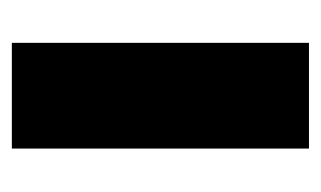

<svg xmlns="http://www.w3.org/2000/svg" viewBox="-126 -402 529 316"><g transform="rotate(-90 138.0 -244.5)"><path d="M51 0V-489H225V0Z"/></g></svg>

Font: Outfit Thin ExtraBold
Style: Regular
Weight: 800
Version: Version 1.100;gftools[0.9.27]